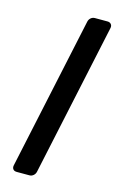

<svg xmlns="http://www.w3.org/2000/svg" viewBox="-110 -748 495 796"><g transform="rotate(15 137.0 -350.0)"><path d="M28 -23 168 -677Q170 -687 177.5 -693.5Q185 -700 195 -700H249Q259 -700 264.5 -693.5Q270 -687 268 -677L128 -23Q126 -13 118.5 -6.5Q111 0 101 0H47Q36 0 31 -6.5Q26 -13 28 -23Z"/></g></svg>

Font: SVN-Rubik
Style: Italic
Weight: 400
Italic angle: -12°
Designer: Hubert and Fischer
Foundry: Hubert & Fischer
Version: Version 2.101; ttfautohint (v1.8.3)